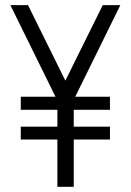

<svg xmlns="http://www.w3.org/2000/svg" viewBox="-20 -720 504 740"><path d="M193.8 -347.2 20 -700.2H87.9L231.9 -409.2L376 -700.2H443.8L270 -347.2H403.8V-296.9H264.2V-231.9H403.8V-182.1H264.2V0H201.2V-182.1H60.1V-231.9H201.2V-296.9H60.1V-347.2Z"/></svg>

Font: Abel
Style: Regular
Weight: 400
Designer: Matthew Desmond
Foundry: Matthew Desmond
Version: Version 1.003